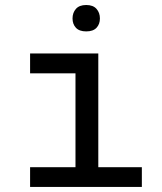

<svg xmlns="http://www.w3.org/2000/svg" viewBox="-20 -740 640 760"><path d="M280.5 -630.1Q267.1 -644.5 267.1 -667Q267.1 -689.5 280.5 -704.8Q293.9 -720.2 321.3 -720.2Q348.6 -720.2 362.1 -704.8Q375.5 -689.5 375.5 -667Q375.5 -644.5 362.1 -630.1Q348.6 -615.7 321.3 -615.7Q293.9 -615.7 280.5 -630.1ZM99.1 -528.3H369.1V-78.1H541.5V0H99.1V-78.1H278.8V-449.7H99.1Z"/></svg>

Font: RobotoMono-Regular
Style: Regular
Weight: 400
Designer: Google
Version: Version 2.000985; 2015; ttfautohint (v1.3)